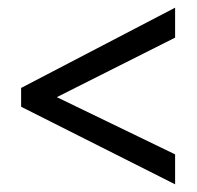

<svg xmlns="http://www.w3.org/2000/svg" viewBox="-20 -607 513 500"><path d="M436 -127V-205L128 -354L436 -509V-587L35 -378V-329Z"/></svg>

Font: Noto Sans Gujarati Condensed
Style: Regular
Weight: 400
Width: 3
Designer: Jelle Bosma - Monotype Design Team, Universal Thirst
Foundry: Monotype Imaging Inc.
Version: Version 2.106